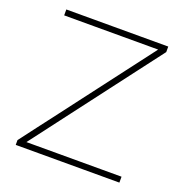

<svg xmlns="http://www.w3.org/2000/svg" viewBox="-128 -830 914 947"><g transform="rotate(20 329.5 -356.5)"><path d="M55 0V-25Q85.5 -65.5 123.8 -115.8Q162 -166 201 -217Q240 -268 272 -310.5L568 -700L591 -682H368Q299 -682 221.8 -682Q144.5 -682 61 -682V-713H596V-684Q544.5 -616.5 495.2 -551.5Q446 -486.5 396 -421L80 -5L66 -31H270Q319 -31 378.8 -31Q438.5 -31 496.5 -31Q554.5 -31 599 -31V0Z"/></g></svg>

Font: Commissioner Thin Thin
Style: Regular
Weight: 250
Version: Version 1.000